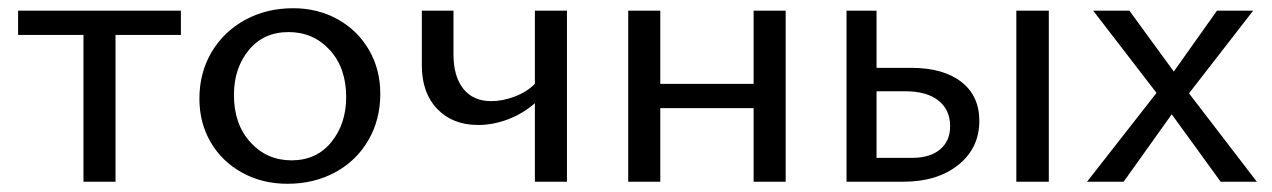

<svg xmlns="http://www.w3.org/2000/svg" viewBox="-20 -442 3095 467"><path d="M420 -357H261V0H183V-357H24V-416H420Z M465 -202Q465 -265 494.5 -315Q524 -365 576 -393.5Q628 -422 693 -422Q753 -422 801.5 -395Q850 -368 877.5 -320.5Q905 -273 905 -214Q905 -151 876 -101Q847 -51 795.5 -23Q744 5 679 5Q618 5 569 -22Q520 -49 492.5 -96Q465 -143 465 -202ZM822 -206Q822 -277 782 -320.5Q742 -364 682 -364Q621 -364 585 -320Q549 -276 549 -211Q549 -140 589 -96Q629 -52 689 -52Q750 -52 786 -96.5Q822 -141 822 -206Z M1359 -416V0H1281V-191Q1251 -165 1215 -151.5Q1179 -138 1143 -138Q1081 -138 1043.5 -177Q1006 -216 1006 -283V-416H1083V-310Q1083 -256 1107 -226Q1131 -196 1175 -196Q1202 -196 1231.5 -207Q1261 -218 1281 -238V-416Z M1891 -416V0H1813V-179H1586V0H1508V-416H1586V-238H1813V-416Z M2362 -148Q2362 -82 2311 -41Q2260 0 2177 0H2039V-416H2112V-277H2196Q2274 -277 2318 -243Q2362 -209 2362 -148ZM2291 -135Q2291 -175 2262.5 -197.5Q2234 -220 2182 -220H2112V-58H2198Q2242 -58 2266.5 -78.5Q2291 -99 2291 -135ZM2452 -416H2531V0H2452Z M2793 -216 2639 -416H2727L2835 -268L2940 -416H3028L2872 -215L3037 0H2949L2830 -164L2713 0H2624Z"/></svg>

Font: Ysabeau Medium
Style: Regular
Weight: 500
Designer: Christian Thalmann (Catharsis Fonts)
Version: Version 0.003